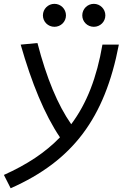

<svg xmlns="http://www.w3.org/2000/svg" viewBox="-55 -750 661 1000"><path d="M0.5 230.5C324.2 87.4 490.7 -134.8 564 -517.6H478.5C449.2 -346.7 397.5 -211.9 315.9 -103C245.6 -203.6 187.5 -343.3 140.1 -525.9L52.7 -517.6C109.9 -317.4 177.2 -153.3 257.3 -34.7C181.6 43.9 85.4 107.4 -34.7 161.1ZM228.5 -610.4C261.7 -610.4 288.6 -636.7 288.6 -669.9C288.6 -703.1 261.7 -730 228.5 -730C195.3 -730 168.5 -703.1 168.5 -669.9C168.5 -636.7 195.3 -610.4 228.5 -610.4ZM433.6 -610.4C466.8 -610.4 493.7 -636.7 493.7 -669.9C493.7 -703.1 466.8 -730 433.6 -730C400.4 -730 373.5 -703.1 373.5 -669.9C373.5 -636.7 400.4 -610.4 433.6 -610.4Z"/></svg>

Font: Cascadia Code SemiLight
Style: Italic
Weight: 350
Italic angle: -10°
Monospace: yes
Designer: Aaron Bell
Foundry: Saja Typeworks
Version: Version 2404.023